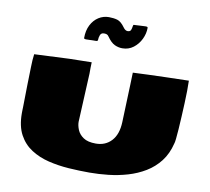

<svg xmlns="http://www.w3.org/2000/svg" viewBox="-105 -1139 1399 1282"><g transform="rotate(10 594.5 -498.5)"><path d="M581.5 23.4Q513.2 23.4 441.4 18.6Q369.6 13.7 303.2 -2.4Q236.8 -18.6 184.1 -52.5Q131.3 -86.4 100.3 -143.8Q69.3 -201.2 69.3 -289.1Q69.3 -298.8 69.6 -309.3Q69.8 -319.8 70.3 -330.6L72.8 -480.5Q75.2 -553.7 75.9 -603.5Q76.7 -653.3 82 -690.9L318.8 -701.7L469.7 -704.6Q468.8 -685.1 468.5 -665.5Q468.3 -646 468.3 -627.4L453.1 -308.6Q452.6 -305.2 452.6 -298.3Q452.6 -272.9 464.4 -244.1Q476.1 -215.3 505.9 -195.1Q535.6 -174.8 590.3 -174.8Q655.8 -174.8 696.5 -219.2Q737.3 -263.7 740.2 -346.7L749.5 -604.5L752 -684.1Q801.3 -686.5 855.2 -688.5Q909.2 -690.4 976.1 -692.4Q1043 -694.3 1129.9 -696.3Q1129.9 -679.2 1130.1 -662.1Q1130.4 -645 1130.4 -626.5Q1129.9 -588.4 1127.9 -542.7Q1126 -497.1 1123.5 -450.9Q1121.1 -404.8 1118.4 -365.2Q1115.7 -325.7 1112.8 -299.1Q1109.9 -272.5 1106.9 -266.1Q1089.4 -194.3 1050.3 -144Q1011.2 -93.8 957 -61Q902.8 -28.3 839.6 -9.8Q776.4 8.8 710.2 16.1Q644 23.4 581.5 23.4ZM653.8 -832Q627.4 -832 602.1 -843.8Q576.7 -855.5 549.8 -894Q543.5 -903.8 535.6 -906.2Q527.8 -908.7 517.6 -908.7Q498 -908.7 491.7 -891.8Q485.4 -875 485.4 -859.4Q485.4 -850.1 473.6 -850.1Q456.5 -850.1 447.3 -849.9Q438 -849.6 429.2 -849.1Q420.4 -848.6 403.8 -848.6Q399.4 -848.6 395.5 -850.3Q391.6 -852.1 391.6 -855.5Q391.6 -906.7 410.6 -943.8Q429.7 -981 461.4 -1001.2Q493.2 -1021.5 530.8 -1021.5Q563 -1021.5 588.4 -1014.2Q613.8 -1006.8 639.6 -970.7Q653.3 -951.2 669.4 -951.2Q686.5 -951.2 691.4 -963.1Q696.3 -975.1 697.5 -987.3Q698.7 -999.5 703.6 -999.5Q704.6 -999.5 716.6 -1000Q728.5 -1000.5 743.7 -1001.5Q758.8 -1002.4 771.5 -1002.9Q784.2 -1003.4 786.6 -1003.4Q790 -1003.4 793.7 -1001.7Q797.4 -1000 797.4 -995.6Q797.4 -956.5 779.3 -918.9Q761.2 -881.3 729 -856.7Q696.8 -832 653.8 -832Z"/></g></svg>

Font: Seymour One
Style: Regular
Weight: 400
Designer: Vernon Adams
Foundry: Vernon Adams
Version: Version 1.100; ttfautohint (v1.8.4.7-5d5b);gftools[0.9.33]